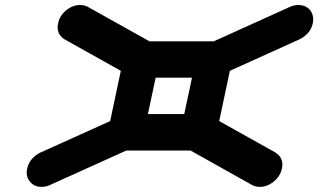

<svg xmlns="http://www.w3.org/2000/svg" viewBox="-20 -728 1240 748"><path d="M697.8 -283.7 728 -425.3H586.4L556.2 -283.7ZM1052.2 -134.3Q1080.1 -116.7 1080.1 -86.9Q1080.1 -79.1 1078.1 -70.8Q1071.8 -41.5 1046.6 -20.8Q1021.5 0 992.2 0Q975.1 0 961.9 -7.3L722.2 -141.6H472.2L174.8 -7.3Q158.7 0 141.6 0Q112.3 0 96.2 -21Q84 -35.6 84 -55.2Q84 -62.5 85.9 -70.8Q94.7 -112.3 138.2 -134.3H138.7L139.2 -134.8H140.1L409.2 -256.3L450.7 -452.1L232.4 -574.2H231.9Q204.6 -591.8 204.6 -621.6Q204.6 -629.4 206.5 -637.7Q212.4 -667 237.5 -687.7Q262.7 -708.5 292 -708.5Q309.1 -708.5 322.3 -701.2L562.5 -566.9H812.5L1109.4 -701.2Q1125.5 -708.5 1142.6 -708.5Q1171.9 -708.5 1188.5 -688Q1200.2 -672.4 1200.2 -652.8Q1200.2 -645.5 1198.7 -637.7Q1189.9 -596.2 1146 -574.2H1145Q1145 -573.7 1144.5 -573.7L875.5 -452.1L834 -256.3L1051.3 -134.8H1051.8V-134.3Z"/></svg>

Font: Robtronika
Style: Italic
Weight: 400
Italic angle: -12°
Designer: GGBot
Version: 1.00